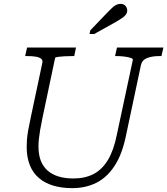

<svg xmlns="http://www.w3.org/2000/svg" viewBox="-20 -956 865 993"><path d="M200 -348Q192 -310 187.5 -283Q183 -256 181 -236.5Q179 -217 179 -198Q179 -156 191 -125Q203 -94 226.5 -73.5Q250 -53 283.5 -43Q317 -33 359 -33Q420 -33 464 -56Q508 -79 538 -128.5Q568 -178 584 -258L667 -646Q669 -652 656 -656.5Q643 -661 623 -663.5Q603 -666 584 -666H575L585 -710H825L815 -666H804Q767 -666 741 -656Q715 -646 709 -620L631 -252Q611 -156 571.5 -96.5Q532 -37 477 -10Q422 17 354 17Q299 17 255.5 4Q212 -9 181 -35.5Q150 -62 134 -102.5Q118 -143 118 -196Q118 -214 119.5 -234.5Q121 -255 126 -283.5Q131 -312 140 -353L199 -631Q202 -645 192.5 -652.5Q183 -660 164.5 -663Q146 -666 121 -666H110L120 -710H373L364 -666H355Q336 -666 315.5 -665Q295 -664 280.5 -662Q266 -660 265 -656ZM537 -893Q550 -906 560 -915.5Q570 -925 580.5 -930.5Q591 -936 603 -936Q620 -936 629 -925.5Q638 -915 638 -902Q638 -890 631 -880.5Q624 -871 611.5 -862.5Q599 -854 580 -843L467 -780H443L447 -799Z"/></svg>

Font: Roboto Serif 20pt ExtraLight
Style: Italic
Weight: 250
Italic angle: -10°
Version: Version 1.007